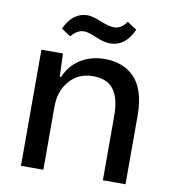

<svg xmlns="http://www.w3.org/2000/svg" viewBox="-81 -790 777 861"><g transform="rotate(10 307.5 -359.5)"><path d="M71.8 0V-528.8H169.9L173.8 -423.8H180.2Q202.6 -478.5 250.5 -507.8Q298.3 -537.1 358.9 -537.1Q400.9 -537.1 434.3 -524.7Q467.8 -512.2 493.7 -486.6Q519.5 -460.9 533.7 -417Q547.9 -373 547.9 -314V0H444.8V-293Q444.8 -374 414.8 -413.1Q384.8 -452.1 321.8 -452.1Q254.9 -452.1 214.4 -405.5Q173.8 -358.9 173.8 -289.1V0ZM146 -638.2Q182.6 -716.8 250 -716.8Q272.9 -716.3 312.3 -700.2Q351.6 -684.1 374 -684.1Q408.2 -684.1 431.2 -719.2L475.1 -690.9Q439 -609.9 369.1 -609.9Q340.3 -610.4 303.5 -626.5Q266.6 -642.6 247.1 -643.1Q214.8 -643.1 188 -609.9Z"/></g></svg>

Font: Lumene Sans Medium
Style: Regular
Weight: 500
Designer: Deni Anggara
Version: Version 1.003;Glyphs 3.1.2 (3151)